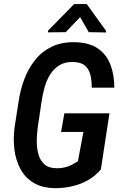

<svg xmlns="http://www.w3.org/2000/svg" viewBox="-20 -932 610 961"><path d="M527.8 -364.7 484.9 -84.5Q457.5 -50.8 419.7 -29.8Q381.8 -8.8 339.4 0.7Q296.9 10.3 254.9 9.8Q190.4 8.8 147.9 -17.1Q105.5 -43 82.3 -86.2Q59.1 -129.4 52.2 -182.9Q45.4 -236.3 52.7 -292.5L72.3 -418.9Q80.6 -478.5 100.8 -533.2Q121.1 -587.9 155 -630.9Q189 -673.8 238.5 -698Q288.1 -722.2 355.5 -720.7Q425.8 -719.2 469 -689.9Q512.2 -660.6 532.2 -609.6Q552.2 -558.6 552.2 -493.2H439Q439.5 -526.4 432.9 -555.2Q426.3 -584 407 -602.1Q387.7 -620.1 349.6 -621.6Q306.6 -623.5 277.6 -605.7Q248.5 -587.9 230.2 -557.9Q211.9 -527.8 202.1 -491.5Q192.4 -455.1 187.5 -419.9L168.5 -292Q164.6 -261.7 164.1 -227.1Q163.6 -192.4 171.9 -161.1Q180.2 -129.9 201.9 -110.1Q223.6 -90.3 264.2 -89.8Q285.2 -89.8 303 -94Q320.8 -98.1 337.2 -106.2Q353.5 -114.3 370.1 -125.5L397.5 -271.5H285.6L302.2 -364.7ZM414.1 -911.6 510.7 -777.8V-769.5L424.3 -771L380.9 -846.2L309.1 -771L220.2 -770V-778.3L351.1 -911.6Z"/></svg>

Font: Roboto Condensed Medium
Style: Italic
Weight: 500
Italic angle: -12°
Designer: Christian Robertson
Foundry: Google
Version: Version 3.0; 2020